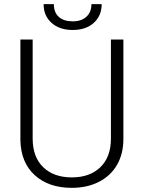

<svg xmlns="http://www.w3.org/2000/svg" viewBox="-20 -903 697 933"><path d="M579.6 -710.9V-225.6Q579.1 -153.8 547.9 -100.6Q516.6 -47.4 459.7 -18.8Q402.8 9.8 329.1 9.8Q216.8 9.8 149.2 -51.5Q81.5 -112.8 79.1 -221.2V-710.9H138.7V-230Q138.7 -140.1 189.9 -90.6Q241.2 -41 329.1 -41Q417 -41 468 -90.8Q519 -140.6 519 -229.5V-710.9ZM474.1 -882.8Q474.1 -826.7 435.8 -792Q397.5 -757.3 333 -757.3Q269.5 -757.3 230.7 -791.7Q191.9 -826.2 191.9 -882.8H241.7Q241.7 -842.3 265.9 -820.8Q290 -799.3 333 -799.3Q376 -799.3 400.1 -821.8Q424.3 -844.2 424.3 -882.8Z"/></svg>

Font: SteelSelectRoboto
Style: Regular
Weight: 300
Designer: Google
Version: Version 2.137; 2017